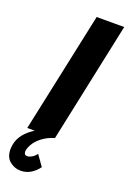

<svg xmlns="http://www.w3.org/2000/svg" viewBox="-229 -748 695 1035"><g transform="rotate(20 118.5 -230.5)"><path d="M34 85Q22 108 22 123Q22 143 40 143Q53 143 67.5 134Q82 125 92 111L135 172Q92 229 33 229Q-1 229 -29 206.5Q-57 184 -57 139Q-57 126 -54 109Q-41 45 32 0H-11L136 -690H294L148 0Q107 12 77.5 35Q48 58 34 85Z"/></g></svg>

Font: Decalotype ExtraBold Italic
Style: Regular
Weight: 800
Italic angle: -12°
Designer: Alfredo Marco Pradil
Foundry: Alfredo Marco Pradil
Version: Version 1.0